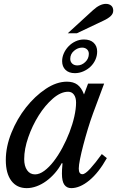

<svg xmlns="http://www.w3.org/2000/svg" viewBox="-20 -962 610 992"><path d="M332 -488Q294 -488 253.5 -453Q213 -418 180 -365.5Q147 -313 126 -252.5Q105 -192 105 -140Q105 -104 120 -82.5Q135 -61 161 -61Q184 -61 209 -79.5Q234 -98 257.5 -128.5Q281 -159 302 -198Q323 -237 339 -278.5Q355 -320 364 -360Q373 -400 373 -432Q373 -458 362 -473Q351 -488 332 -488ZM435 -530H518L461 -377Q447 -339 434 -296Q421 -253 410.5 -213Q400 -173 393.5 -140.5Q387 -108 387 -91Q387 -62 406 -62Q420 -62 446.5 -91Q473 -120 506 -166L532 -145Q490 -70 441.5 -30Q393 10 348 10Q325 10 312.5 -7.5Q300 -25 300 -65Q300 -74 300.5 -86Q301 -98 303 -118L299 -119Q284 -91 263.5 -67.5Q243 -44 219 -26.5Q195 -9 169 0.5Q143 10 118 10Q67 10 38.5 -28Q10 -66 10 -135Q10 -204 39 -276Q68 -348 114 -406.5Q160 -465 216 -502.5Q272 -540 326 -540Q359 -540 380 -524.5Q401 -509 414 -474ZM301 -646Q301 -667 310 -687Q319 -707 334.5 -723Q350 -739 370.5 -748.5Q391 -758 414 -758Q446 -758 464 -741Q482 -724 482 -696Q482 -673 472.5 -652.5Q463 -632 447 -617Q431 -602 410 -593Q389 -584 367 -584Q336 -584 318.5 -601Q301 -618 301 -646ZM404 -716Q382 -716 362.5 -699.5Q343 -683 343 -658Q343 -643 353 -633.5Q363 -624 380 -624Q402 -624 420.5 -641.5Q439 -659 439 -684Q439 -698 429.5 -707Q420 -716 404 -716ZM330 -790 460 -909Q496 -942 527 -942Q544 -942 554.5 -933Q565 -924 565 -907Q565 -891 551.5 -878.5Q538 -866 514 -855L377 -790Z"/></svg>

Font: SVN-Libre Baskerville
Style: Italic
Weight: 400
Italic angle: -14°
Designer: Pablo Impallari, Rodrigo Fuenzalida
Foundry: Pablo Impallari, Rodrigo Fuenzalida
Version: Version 1.000; ttfautohint (v1.8.4)